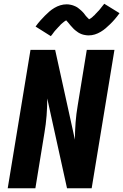

<svg xmlns="http://www.w3.org/2000/svg" viewBox="-20 -1000 655 1020"><path d="M21 0 142 -735H273L378 -258Q378 -303 381.5 -349Q385 -395 393 -441L441 -735H588L467 0H336L231 -477Q231 -432 227.5 -386Q224 -340 216 -294L168 0ZM250 -808 169 -859Q182 -877 194.5 -891Q207 -905 219 -917Q231 -929 242.5 -939Q254 -949 269 -958Q284 -967 300.5 -972Q317 -977 334 -977Q339 -977 344 -976.5Q349 -976 353.5 -975Q358 -974 362.5 -973Q367 -972 371.5 -970Q376 -968 381 -966Q386 -964 389.5 -961.5Q393 -959 397 -956Q401 -953 405 -949.5Q409 -946 412.5 -943Q416 -940 419 -936.5Q422 -933 425 -930Q428 -927 430 -923.5Q432 -920 436 -915.5Q440 -911 443.5 -907.5Q447 -904 450.5 -900.5Q454 -897 453 -896Q453 -895 452 -895H450Q450 -896 454 -898Q458 -900 461 -902Q464 -904 468 -907Q472 -910 473.5 -912Q475 -914 477 -915.5Q479 -917 481.5 -919Q484 -921 485.5 -923.5Q487 -926 489.5 -928Q492 -930 494.5 -933Q497 -936 499.5 -938.5Q502 -941 505 -944Q508 -947 510.5 -950.5Q513 -954 516 -957.5Q519 -961 521.5 -964.5Q524 -968 527.5 -972Q531 -976 534 -980L615 -930Q602 -912 589.5 -897.5Q577 -883 565 -871.5Q553 -860 541.5 -850Q530 -840 515 -831Q500 -822 484 -817Q468 -812 451 -812Q446 -812 441 -812.5Q436 -813 431 -814Q426 -815 421.5 -816Q417 -817 412.5 -819Q408 -821 403.5 -823Q399 -825 395.5 -827.5Q392 -830 388 -833Q384 -836 380 -839Q376 -842 372.5 -845.5Q369 -849 366 -852.5Q363 -856 360 -859Q357 -862 354.5 -865Q352 -868 348 -873Q344 -878 341 -881.5Q338 -885 334.5 -888.5Q331 -892 331 -893Q331 -894 332 -894L334 -893L330 -891Q326 -889 323.5 -887Q321 -885 316.5 -881.5Q312 -878 310.5 -876.5Q309 -875 307 -873.5Q305 -872 303 -870Q301 -868 299 -865.5Q297 -863 294.5 -860.5Q292 -858 289.5 -855.5Q287 -853 284.5 -850Q282 -847 279 -844Q276 -841 273.5 -838Q271 -835 268 -831.5Q265 -828 262.5 -824Q260 -820 257 -816.5Q254 -813 250 -808Z"/></svg>

Font: Iosevka Aile Heavy
Style: Italic
Weight: 900
Italic angle: -9°
Designer: Belleve Invis
Foundry: Belleve Invis
Version: Version 31.1.0; ttfautohint (v1.8.4)